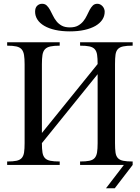

<svg xmlns="http://www.w3.org/2000/svg" viewBox="-20 -890 754 1036"><path d="M412.1 0V-18.6Q443.4 -18.6 462.2 -22.5Q481 -26.4 490.7 -37.4Q500.5 -48.3 503.7 -67.6Q506.8 -86.9 506.8 -117.7V-489.7L206.1 -117.7Q206.1 -86.4 209.2 -67.1Q212.4 -47.9 222.4 -37.1Q232.4 -26.4 251.5 -22.5Q270.5 -18.6 302.2 -18.6V0H18.6V-18.6Q50.3 -18.6 68.8 -22.5Q87.4 -26.4 97.2 -37.4Q106.9 -48.3 109.9 -67.6Q112.8 -86.9 112.8 -117.7V-543.5Q112.8 -573.7 109.6 -593.3Q106.4 -612.8 96.7 -624Q86.9 -635.3 68.1 -639.4Q49.3 -643.6 18.6 -643.6V-662.1H302.2V-643.6Q271 -643.6 252 -639.4Q232.9 -635.3 222.7 -624.3Q212.4 -613.3 209.2 -593.8Q206.1 -574.2 206.1 -543.5V-172.4L506.8 -544.4Q506.8 -575.2 503.9 -594.5Q501 -613.8 491 -624.8Q481 -635.7 462.4 -639.6Q443.8 -643.6 412.1 -643.6V-662.1H695.8V-643.6Q663.6 -643.6 644.8 -639.6Q626 -635.7 616 -625Q606 -614.3 603.3 -595Q600.6 -575.7 600.6 -544.4V-117.7Q600.6 -86.4 603.3 -67.1Q606 -47.9 616 -37.1Q626 -26.4 644.8 -22.5Q663.6 -18.6 695.8 -18.6V0L599.1 126H551.8L648.4 0ZM544.9 -826.7Q544.9 -803.2 532 -783.7Q519 -764.2 494.9 -750.2Q470.7 -736.3 435.8 -728.5Q400.9 -720.7 356.9 -720.7Q313 -720.7 278.1 -728.5Q243.2 -736.3 219 -750.5Q194.8 -764.6 182.1 -784.2Q169.4 -803.7 169.4 -826.7Q169.4 -848.6 180.7 -859.1Q191.9 -869.6 207 -869.6Q222.7 -869.6 232.4 -860.1Q242.2 -850.6 250 -836.4Q257.8 -822.3 265.6 -805.9Q273.4 -789.6 284.7 -775.4Q295.9 -761.2 313 -751.7Q330.1 -742.2 356.9 -742.2Q383.8 -742.2 400.9 -751.7Q418 -761.2 429.4 -775.4Q440.9 -789.6 448.5 -805.9Q456.1 -822.3 463.6 -836.4Q471.2 -850.6 480.7 -860.1Q490.2 -869.6 505.4 -869.6Q513.7 -869.6 520.8 -866Q527.8 -862.3 533.2 -856.4Q538.6 -850.6 541.7 -842.8Q544.9 -835 544.9 -826.7Z"/></svg>

Font: Doulos SIL Compact
Style: Regular
Weight: 400
Designer: Walt Agee, Victor Gaultney, Peter Martin, Debbi Hosken
Foundry: SIL International
Version: Version 4.110; 2011; Maintenance release ; LnSpcTght